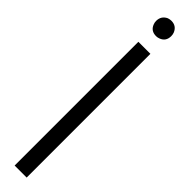

<svg xmlns="http://www.w3.org/2000/svg" viewBox="-301 -792 750 750"><g transform="rotate(45 74.0 -416.5)"><path d="M32.2 -790Q32.2 -818.4 57.6 -830.1Q66.4 -833 74.2 -833Q102.5 -833 113.3 -806.6Q116.2 -798.8 116.2 -790Q116.2 -760.7 89.8 -751Q82 -748 74.2 -748Q44.9 -748 35.2 -774.4Q32.2 -782.2 32.2 -790ZM41 0V-683.6H107.4V0Z"/></g></svg>

Font: Post No Bills Jaffna Medium
Style: Regular
Weight: 500
Designer: Kosala Senevirathne, Siva Puranthara, Lasantha Premarathna, Tharique Azeez
Foundry: Mooniak
Version: Version 1.220 ; ttfautohint (v1.6)